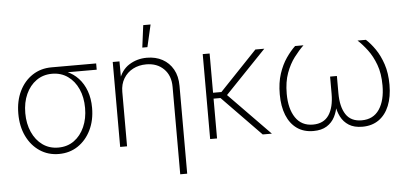

<svg xmlns="http://www.w3.org/2000/svg" viewBox="-59 -876 2556 1206"><g transform="rotate(-5 1219.5 -273.0)"><path d="M283.2 10.7Q215.8 10.7 163.1 -24.4Q110.4 -59.6 80.6 -121.3Q50.8 -183.1 50.8 -263.2Q50.8 -343.8 80.6 -405Q110.4 -466.3 163.1 -501Q215.8 -535.6 283.2 -535.6H565.4V-496.1H347.2L283.2 -495.1Q227.1 -495.1 184.6 -465.1Q142.1 -435.1 118.4 -382.8Q94.7 -330.6 94.7 -263.2Q94.7 -196.3 118.4 -143.3Q142.1 -90.3 184.3 -60.1Q226.6 -29.8 283.2 -29.8Q340.3 -29.8 382.6 -60.3Q424.8 -90.8 448.2 -143.6Q471.7 -196.3 471.7 -263.2Q471.7 -330.6 448.2 -382.8Q424.8 -435.1 382.3 -465.1Q339.8 -495.1 283.2 -495.1V-517.1Q333.5 -517.1 376 -499.3Q418.5 -481.4 449.7 -447.8Q481 -414.1 498.3 -366.7Q515.6 -319.3 515.6 -260.3Q515.6 -181.6 485.8 -120.6Q456.1 -59.6 403.8 -24.4Q351.6 10.7 283.2 10.7Z M713.4 -343.8V0H669.9V-535.6H712.4L712.9 -414.6H703.6Q723.6 -480.5 773.4 -512Q823.2 -543.5 885.3 -543.5Q940.9 -543.5 983.4 -520.3Q1025.9 -497.1 1050.3 -453.9Q1074.7 -410.6 1074.7 -350.1V204.1H1030.8V-347.7Q1030.8 -418.5 988.5 -460.4Q946.3 -502.4 877.9 -502.4Q831.1 -502.4 793.9 -482.9Q756.8 -463.4 735.1 -427.5Q713.4 -391.6 713.4 -343.8ZM862.8 -609.4 880.9 -749.5H927.2L895 -609.4Z M1280.8 -535.6V0H1237.3V-535.6ZM1625.5 -535.6 1352.5 -251H1260.3V-288.1H1333.5L1569.3 -535.6ZM1568.8 0 1318.8 -256.8 1351.6 -281.7 1626.5 0Z M1888.2 6.3Q1827.6 6.3 1784.9 -23.9Q1742.2 -54.2 1719.7 -109.9Q1697.3 -165.5 1697.3 -241.7Q1697.3 -314.9 1715.8 -371.1Q1734.4 -427.2 1762.7 -468Q1791 -508.8 1819.8 -535.6H1872.6Q1842.3 -506.8 1812 -466.8Q1781.7 -426.8 1761.5 -371.6Q1741.2 -316.4 1741.2 -241.2Q1741.2 -146.5 1779.1 -90.3Q1816.9 -34.2 1888.7 -34.2Q1956.5 -34.2 1989.3 -82.5Q2022 -130.9 2022 -216.8V-325.2H2064.9V-216.8Q2064.9 -130.9 2096.7 -82.5Q2128.4 -34.2 2196.3 -34.2Q2269.5 -34.2 2307.4 -90.3Q2345.2 -146.5 2345.2 -241.2Q2345.2 -316.9 2324.7 -372.3Q2304.2 -427.7 2273.9 -467.8Q2243.7 -507.8 2213.4 -535.6H2266.1Q2295.4 -509.3 2323.5 -468.5Q2351.6 -427.7 2370.4 -371.6Q2389.2 -315.4 2389.2 -241.7Q2389.2 -165.5 2366.5 -109.9Q2343.8 -54.2 2300.8 -23.9Q2257.8 6.3 2197.3 6.3Q2145.5 6.3 2112.3 -14.6Q2079.1 -35.6 2061.5 -70.3Q2043.9 -105 2038.6 -145H2046.4Q2041.5 -104.5 2023.7 -69.8Q2005.9 -35.2 1972.7 -14.4Q1939.5 6.3 1888.2 6.3Z"/></g></svg>

Font: Inter 20pt ExtraLight
Style: Regular
Weight: 250
Version: Version 4.001;git-66647c0bb